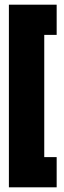

<svg xmlns="http://www.w3.org/2000/svg" viewBox="-20 -730 272 820"><path d="M18 -710V70H222V-59H169V-581H222V-710Z"/></svg>

Font: Queering Heavy
Style: Bold
Weight: 900
Designer: Adam Naccarato
Foundry: adamnac
Version: Version 2.000;hotconv 1.0.109;makeotfexe 2.5.65596